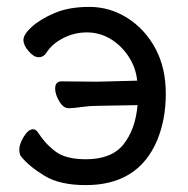

<svg xmlns="http://www.w3.org/2000/svg" viewBox="-20 -513 546 557"><path d="M229 24Q154 24 110 -2.5Q66 -29 42 -58Q36 -64 36 -80Q36 -95 49 -116.5Q62 -138 76 -138Q84 -138 90 -129Q111 -96 141 -73.5Q171 -51 229 -51Q304 -51 338.5 -94.5Q373 -138 379 -208L263 -206Q241 -206 216 -202.5Q191 -199 179 -199Q164 -199 152 -219Q140 -239 140 -256Q140 -277 159 -277L262 -276L378 -279Q374 -318 352 -350.5Q330 -383 299 -401Q268 -419 232 -419Q195 -419 162.5 -402Q130 -385 114 -359Q106 -347 92 -347Q78 -347 63 -364.5Q48 -382 48 -397Q48 -413 72 -435Q96 -457 138 -475Q180 -493 239 -493Q299 -493 350 -460.5Q401 -428 431 -372Q461 -316 461 -241Q461 -167 436 -106Q381 24 229 24Z"/></svg>

Font: LXGW WenKai Medium
Style: Regular
Weight: 500
Designer: LXGW / Fontworks Inc.
Foundry: LXGW / Fontworks Inc.
Version: Version 1.501; October 10, 2024